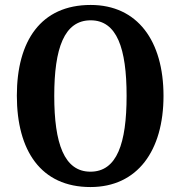

<svg xmlns="http://www.w3.org/2000/svg" viewBox="-20 -745 728 775"><path d="M345 10C535 10 640 -137 640 -358C640 -580 535 -725 346 -725C145 -725 48 -580 48 -359C48 -137 145 10 345 10ZM345 -52C239 -52 199 -166 199 -358C199 -550 239 -663 346 -663C452 -663 491 -550 491 -358C491 -166 452 -52 345 -52Z"/></svg>

Font: Noto Serif Armenian Condensed
Style: Bold
Weight: 700
Width: 3
Designer: Monotype Design Team
Foundry: Monotype Imaging Inc.
Version: Version 2.008